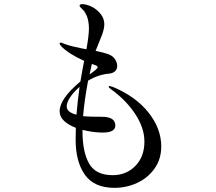

<svg xmlns="http://www.w3.org/2000/svg" viewBox="-20 -855 1040 924"><path d="M756 -150Q756 -89 723.5 -43.5Q691 2 639.5 25.5Q588 49 531 49Q433 49 388.5 -14Q344 -77 344 -182Q344 -221 345 -240Q310 -253 288.5 -273Q267 -293 267 -320Q267 -379 367 -463Q376 -517 385 -562Q312 -595 277 -630Q275 -633 271 -637Q267 -641 267 -644Q267 -650 273 -650Q277 -650 287 -645Q307 -637 333 -631Q359 -625 374.5 -622Q390 -619 396 -618Q408 -685 408 -718Q408 -751 398 -778Q389 -798 379.5 -807.5Q370 -817 368 -819Q363 -824 363 -828Q363 -835 377 -835Q390 -835 409 -828Q428 -821 443 -809Q482 -778 482 -738Q482 -712 465 -672Q444 -620 440 -610Q477 -603 502 -594Q523 -586 533.5 -570Q544 -554 544 -538Q544 -522 534 -512.5Q524 -503 508 -501Q455 -497 404 -467Q386 -372 380 -296L392 -295Q412 -293 470 -293Q535 -293 535 -251Q535 -217 474 -217Q430 -217 377 -230V-223Q377 -125 408.5 -68.5Q440 -12 522 -12Q588 -12 631.5 -56.5Q675 -101 675 -174Q675 -239 631 -306Q587 -373 515 -425Q503 -433 503 -438Q503 -441 508 -441Q510 -441 525 -436Q634 -390 695 -313Q756 -236 756 -150ZM422 -547Q415 -517 411 -497Q430 -510 440 -518.5Q450 -527 450 -532Q450 -536 444 -539Q438 -542 432 -544Q426 -546 422 -547ZM348 -303Q354 -374 363 -437Q335 -413 318 -387.5Q301 -362 301 -343Q301 -315 348 -303Z"/></svg>

Font: Shippori Mincho Medium
Style: Regular
Weight: 500
Designer: FONTDASU
Foundry: FONTDASU / Google Inc. / but / Adobe
Version: Version 3.110; ttfautohint (v1.8.3)